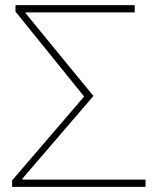

<svg xmlns="http://www.w3.org/2000/svg" viewBox="-20 -703 603 744"><path d="M67 -11V-7H544V21H27V-4L306 -329L40 -658V-683H502V-655H79V-652L342 -331Z"/></svg>

Font: LINE Seed Sans KR Thin
Style: Regular
Weight: 250
Designer: LINE BX Design & Sandoll Inc & Dalton Maag Ltd
Foundry: Sandoll Inc.
Version: Version 1.000